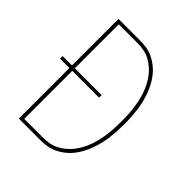

<svg xmlns="http://www.w3.org/2000/svg" viewBox="-200 -868 1001 1001"><g transform="rotate(45 300.0 -367.5)"><path d="M99 0V-373H30V-392H99V-735H257Q282 -735 307 -731Q332 -727 354.5 -716Q377 -705 397 -689Q417 -673 432.5 -653Q448 -633 459.5 -611Q471 -589 479.5 -565.5Q488 -542 494 -517.5Q500 -493 503 -468Q506 -443 507.5 -418Q509 -393 509 -368Q509 -342 507.5 -317Q506 -292 503 -267Q500 -242 494 -217.5Q488 -193 479.5 -169.5Q471 -146 459.5 -124Q448 -102 432.5 -82Q417 -62 397 -46Q377 -30 354.5 -19Q332 -8 307 -4Q282 0 257 0ZM257 -19Q281 -19 304 -23Q327 -27 348 -38Q369 -49 387 -64.5Q405 -80 419 -98.5Q433 -117 444 -138.5Q455 -160 462.5 -182Q470 -204 475 -227Q480 -250 483 -273.5Q486 -297 487 -320.5Q488 -344 488 -368Q488 -391 487 -414.5Q486 -438 483 -461.5Q480 -485 475 -508Q470 -531 462.5 -553Q455 -575 444 -596.5Q433 -618 419 -636.5Q405 -655 387 -670.5Q369 -686 348 -697Q327 -708 304 -712Q281 -716 257 -716H120V-392H318V-373H120V-19Z"/></g></svg>

Font: Zed Sans Thin Extended
Style: Regular
Weight: 100
Width: 7
Designer: Belleve Invis
Foundry: Belleve Invis
Version: Version 1.0.0; ttfautohint (v1.8.4)